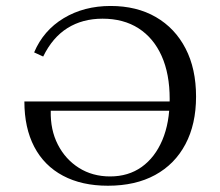

<svg xmlns="http://www.w3.org/2000/svg" viewBox="-20 -602 728 634"><path d="M336.3 11.3Q250 11.3 187.9 -21.8Q125.8 -54.8 93.1 -117.3Q60.5 -179.8 60.5 -266.9H573.4L574.2 -236.3H147.6Q146 -173.4 171 -124.6Q196 -75.8 240.7 -47.6Q285.5 -19.4 343.5 -19.4Q404 -19.4 448 -50.8Q491.9 -82.3 516.1 -139.5Q540.3 -196.8 540.3 -275Q540.3 -358.1 513.7 -417.3Q487.1 -476.6 437.5 -508.5Q387.9 -540.3 318.5 -540.3Q252.4 -540.3 202.8 -509.3Q153.2 -478.2 122.6 -415.3L92.7 -429Q123.4 -501.6 190.3 -541.9Q257.3 -582.3 345.2 -582.3Q431.5 -582.3 494.8 -545.6Q558.1 -508.9 592.7 -441.9Q627.4 -375 627.4 -283.1Q627.4 -191.9 592.3 -125.8Q557.3 -59.7 492.3 -24.2Q427.4 11.3 336.3 11.3Z"/></svg>

Font: Playfair 12pt
Style: Regular
Weight: 400
Designer: Claus Eggers Sørensen
Foundry: Claus Eggers Sørensen
Version: Version 2.000;gftools[0.9.28]